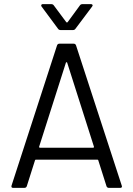

<svg xmlns="http://www.w3.org/2000/svg" viewBox="-20 -912 647 932"><path d="M497 -8 457 -134Q456 -137 453 -137H154Q151 -137 150 -134L110 -8Q107 0 98 0H44Q33 0 36 -11L257 -692Q260 -700 269 -700H337Q346 -700 349 -692L571 -11L572 -7Q572 0 563 0H509Q500 0 497 -8ZM174 -195H432Q434 -195 435.5 -196.5Q437 -198 436 -200L306 -608Q305 -610 303 -610Q301 -610 300 -608L170 -200Q169 -198 170.5 -196.5Q172 -195 174 -195ZM180 -886Q180 -888 182 -890Q184 -892 188 -892H228Q237 -892 241 -886L302 -804Q303 -803 305 -803Q307 -803 308 -804L368 -886Q372 -892 381 -892H421Q427 -892 429 -888.5Q431 -885 427 -880L346 -772Q342 -766 333 -766H275Q266 -766 262 -772L182 -880Q180 -882 180 -886Z"/></svg>

Font: Amber EN
Style: Regular
Weight: 400
Designer: Jeremy Tribby
Foundry: Tribby Type Co.
Version: Version 1.403 November 24, 2021